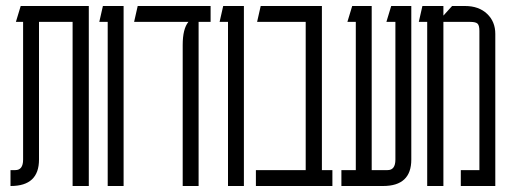

<svg xmlns="http://www.w3.org/2000/svg" viewBox="-20 -620 1691 640"><path d="M276 -600V0H222V-547H110V-88Q110 0 16 0H15V-53H31Q57 -53 57 -88V-547H33L49 -600Z M392 -600V0H339V-547H311L323 -600Z M589 0V-470Q589 -524 608 -547H427L439 -600H682V-547H642V0ZM642 -563H643Z M793 -600V0H740V-547H712L724 -600Z M1088 -53V0H833V-53H999V-547H837L849 -600H1053V-53Z M1351 -88Q1351 0 1257 0H1118V-53H1166V-547H1138L1154 -600H1219V-53H1272Q1298 -53 1298 -88V-547H1268L1284 -600H1351Z M1404 0V-547H1376L1388 -600H1458V-568L1487 -600H1530Q1576 -600 1603.5 -574Q1631 -548 1631 -507V0H1516V-53H1578V-517Q1578 -535 1572 -541Q1566 -547 1548 -547H1458V0Z"/></svg>

Font: Karantina Light
Style: Regular
Weight: 300
Designer: Rony Koch
Foundry: Rony Koch
Version: Version 1.000; ttfautohint (v1.8.3)